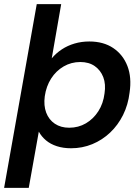

<svg xmlns="http://www.w3.org/2000/svg" viewBox="-50 -710 682 935"><path d="M-30 205 129 -690H248L202 -426Q223 -451 251 -469.5Q279 -488 313 -498Q347 -508 385 -508Q454 -508 501.5 -476Q549 -444 570.5 -388.5Q592 -333 581 -259Q574 -200 549.5 -150.5Q525 -101 486.5 -64.5Q448 -28 399.5 -8Q351 12 296 12Q258 12 227 2Q196 -8 174 -26.5Q152 -45 139 -69L90 205ZM287 -88Q332 -88 368.5 -109.5Q405 -131 429 -168.5Q453 -206 459 -255Q466 -300 453 -334Q440 -368 411.5 -388Q383 -408 341 -408Q297 -408 260 -386.5Q223 -365 199 -327.5Q175 -290 168 -241Q162 -196 175 -161.5Q188 -127 217 -107.5Q246 -88 287 -88Z"/></svg>

Font: DM Sans 36pt SemiBold
Style: Italic
Weight: 600
Italic angle: -10°
Designer: Colophon Foundry, Jonny Pinhorn
Foundry: Colophon Foundry
Version: Version 4.004;gftools[0.9.30]